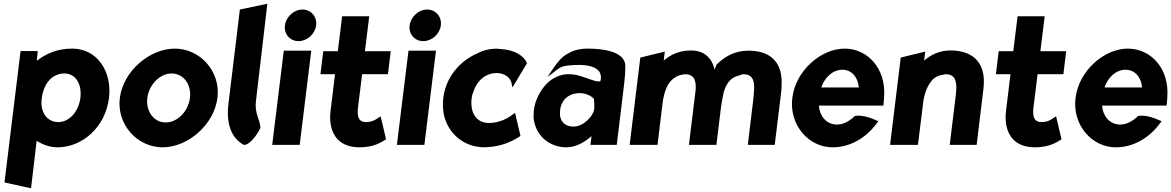

<svg xmlns="http://www.w3.org/2000/svg" viewBox="-20 -765 6266 1027"><path d="M563 -241C580 -380 502 -505 366 -505C286 -505 227 -478 177 -440C178 -453 180 -474 181 -482L182 -492H90L4 211L146 242L176 -12C207 8 246 23 288 23C420 23 544 -85 563 -241ZM203 -237C203 -240 208 -266 208 -266C224 -330 267 -372 324 -372C385 -372 419 -315 410 -241C401 -171 353 -112 292 -112C232 -112 194 -164 203 -237Z M768 -241C777 -312 835 -372 898 -372C962 -372 1005 -312 996 -241C987 -170 930 -110 866 -110C803 -110 759 -170 768 -241ZM621 -241C603 -97 716 23 850 23C984 23 1125 -97 1143 -241C1161 -385 1049 -505 915 -505C781 -505 639 -385 621 -241Z M1284 10H1286C1324 10 1373 -74 1373 -83C1370 -127 1341 -159 1349 -224L1410 -745L1263 -714L1202 -210C1189 -104 1217 -26 1284 10Z M1504 -629C1498 -583 1531 -545 1577 -545C1622 -545 1665 -582 1671 -629C1677 -675 1644 -714 1598 -714C1552 -714 1510 -675 1504 -629ZM1583 10 1645 -494H1498L1436 10Z M2045 -20 2016 -143 2004 -135C1987 -123 1969 -112 1937 -112C1902 -112 1888 -136 1895 -191L1917 -368H2055L2070 -491H1932L1955 -678H1810L1787 -491H1709L1694 -368H1772L1748 -171C1736 -67 1777 23 1903 23C1980 23 2020 -4 2045 -20Z M2171 -629C2165 -583 2198 -545 2244 -545C2289 -545 2332 -582 2338 -629C2344 -675 2311 -714 2265 -714C2219 -714 2177 -675 2171 -629ZM2250 10 2312 -494H2165L2103 10Z M2503 -242C2504 -252 2507 -262 2511 -271C2526 -322 2564 -363 2613 -372C2669 -383 2710 -353 2716 -321L2721 -297L2799 -427C2784 -464 2736 -499 2655 -503C2643 -505 2630 -505 2619 -504C2589 -502 2560 -494 2532 -479C2440 -439 2365 -353 2351 -241C2347 -205 2349 -171 2357 -140C2382 -49 2459 16 2554 22C2564 23 2577 23 2587 22C2675 18 2736 -19 2764 -38L2735 -161L2723 -153C2718 -149 2712 -145 2708 -142C2689 -129 2655 -113 2620 -109C2536 -96 2492 -151 2503 -242Z M3014 -476C2988 -464 2960 -430 2942 -403L2908 -353L2957 -390C2974 -403 2986 -410 3007 -413C3042 -418 3216 -438 3192 -333C3192 -331 3191 -328 3175 -330C3144 -334 3089 -363 3043 -367C3021 -369 3003 -369 2982 -363C2919 -346 2881 -298 2856 -246C2840 -212 2833 -176 2834 -137C2842 -41 2917 23 3011 23C3065 23 3115 -11 3144 -37L3138 10H3279L3319 -320C3323 -354 3325 -384 3325 -415C3321 -490 3205 -505 3125 -505C3076 -505 3042 -494 3014 -476ZM3048 -88C2997 -88 2969 -121 2976 -176C2983 -236 3028 -267 3081 -267C3118 -267 3150 -247 3157 -235C3159 -219 3160 -198 3158 -179C3155 -151 3106 -88 3048 -88Z M3530 -441 3536 -489 3405 -457 3348 10H3497L3526 -229C3535 -278 3549 -311 3569 -333C3585 -350 3607 -363 3633 -366C3636 -366 3641 -368 3644 -368C3688 -368 3705 -342 3701 -284L3665 10H3812L3837 -195C3841 -224 3846 -248 3852 -275C3868 -326 3894 -354 3937 -362C3942 -365 3949 -368 3957 -368C3998 -368 4015 -343 4014 -295C4013 -273 4011 -248 4008 -222L3980 10H4124L4157 -260C4160 -281 4161 -301 4161 -320C4164 -446 4084 -505 3952 -492C3898 -484 3857 -462 3813 -420C3810 -411 3805 -402 3802 -392C3789 -456 3745 -495 3677 -495C3616 -495 3570 -475 3530 -441Z M4360 -200H4705L4706 -210C4707 -222 4709 -235 4709 -247C4720 -401 4619 -505 4498 -505C4372 -505 4236 -388 4218 -241C4200 -95 4307 23 4433 23C4521 23 4608 -21 4671 -107L4678 -117L4668 -121C4646 -131 4595 -152 4553 -145C4518 -111 4484 -97 4451 -99C4399 -102 4364 -145 4360 -200ZM4574 -297H4373C4390 -349 4433 -392 4486 -392C4535 -392 4569 -353 4574 -297Z M5204 10 5238 -270C5240 -283 5241 -296 5242 -309C5250 -423 5192 -489 5078 -495H5077C5066 -495 5055 -495 5043 -494C4996 -490 4956 -469 4923 -441L4929 -489L4798 -457L4741 10H4890L4918 -216C4924 -263 4938 -298 4956 -323C4971 -347 4993 -361 5024 -365C5028 -366 5033 -368 5038 -368C5086 -368 5102 -336 5093 -260L5060 10Z M5658 -20 5629 -143 5617 -135C5600 -123 5582 -112 5550 -112C5515 -112 5501 -136 5508 -191L5530 -368H5668L5683 -491H5545L5568 -678H5423L5400 -491H5322L5307 -368H5385L5361 -171C5349 -67 5390 23 5516 23C5593 23 5633 -4 5658 -20Z M5875 -200H6220L6221 -210C6222 -222 6224 -235 6224 -247C6235 -401 6134 -505 6013 -505C5887 -505 5751 -388 5733 -241C5715 -95 5822 23 5948 23C6036 23 6123 -21 6186 -107L6193 -117L6183 -121C6161 -131 6110 -152 6068 -145C6033 -111 5999 -97 5966 -99C5914 -102 5879 -145 5875 -200ZM6089 -297H5888C5905 -349 5948 -392 6001 -392C6050 -392 6084 -353 6089 -297Z"/></svg>

Font: Bluebird
Style: SfBdNrwObl
Weight: 700
Designer: Jasper
Foundry: Cannot Into Space Fonts
Version: Version 0.98